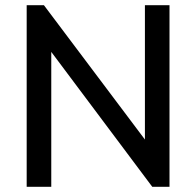

<svg xmlns="http://www.w3.org/2000/svg" viewBox="-20 -714 750 734"><path d="M82 0V-694H148L176 -585V0ZM562 0 136 -569 148 -694 575 -126ZM562 0 534 -103V-694H628V0Z"/></svg>

Font: Outfit Thin
Style: Regular
Weight: 400
Version: Version 1.100;gftools[0.9.27]